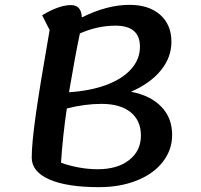

<svg xmlns="http://www.w3.org/2000/svg" viewBox="-20 -747 830 793"><path d="M691 -190Q691 -128 652.5 -78.5Q614 -29 545 -1.5Q476 26 389 26Q256 26 183.5 -6Q111 -38 111 -96Q111 -153 127.5 -271Q144 -389 185 -623L154 -684Q224 -726 273 -726Q316 -726 318 -675Q422 -727 515 -727Q595 -727 641.5 -686Q688 -645 688 -574Q688 -510 644.5 -456.5Q601 -403 521 -368Q601 -353 646 -306.5Q691 -260 691 -190ZM265 -366Q355 -372 421 -397Q487 -422 522.5 -462.5Q558 -503 558 -554Q558 -641 457 -641Q383 -641 310 -609Q290 -515 265 -366ZM562 -187Q562 -249 519.5 -283.5Q477 -318 399 -318Q331 -318 256 -299Q239 -184 232 -75Q264 -63 304.5 -55.5Q345 -48 383 -48Q465 -48 513.5 -86Q562 -124 562 -187Z"/></svg>

Font: Lemonada
Style: Regular
Weight: 400
Designer: Mohamed Gaber (Arabic) Eduardo Tunni (Latin)
Foundry: Kief Type Foundry
Version: Version 3.006